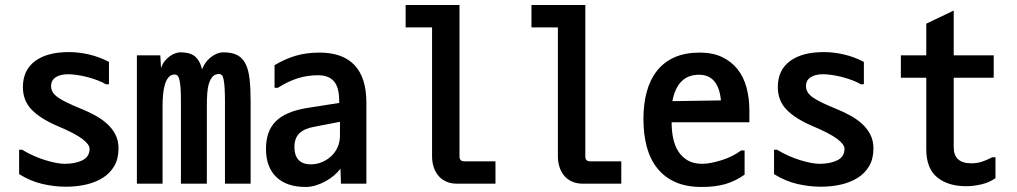

<svg xmlns="http://www.w3.org/2000/svg" viewBox="-20 -746 4040 763"><path d="M68 -151Q89 -138 112.5 -127.5Q136 -117 158.5 -110Q181 -103 201.5 -99Q222 -95 237 -95Q279 -95 307.5 -109Q336 -123 336 -155Q336 -172 307 -194Q278 -216 209 -245Q141 -274 106 -310Q71 -346 71 -400Q71 -467 119 -503Q167 -539 254 -539Q293 -539 334 -529.5Q375 -520 413 -500V-411H401Q388 -419 368.5 -426.5Q349 -434 328 -439.5Q307 -445 286.5 -448Q266 -451 251 -451Q220 -451 201.5 -439Q183 -427 183 -404Q183 -390 190 -379Q197 -368 211.5 -358Q226 -348 249 -337Q272 -326 304 -313Q331 -302 357 -288Q383 -274 404 -255.5Q425 -237 438 -212.5Q451 -188 451 -156Q451 -115 434 -86Q417 -57 388 -39Q359 -21 321.5 -12.5Q284 -4 242 -4Q196 -4 148.5 -15Q101 -26 56 -54V-151Z M696 -538Q738 -538 757 -520Q776 -502 783 -470Q787 -482 795 -494Q803 -506 814 -515.5Q825 -525 839 -531.5Q853 -538 868 -538Q902 -538 923 -527Q944 -516 956 -492Q968 -468 972 -430.5Q976 -393 976 -341V-16H874V-344Q874 -377 872.5 -398Q871 -419 868.5 -431Q866 -443 861.5 -447.5Q857 -452 851 -452Q835 -452 825.5 -442Q816 -432 810.5 -414.5Q805 -397 803.5 -374Q802 -351 802 -324V-16H699V-344Q699 -376 697.5 -396.5Q696 -417 693 -429Q690 -441 685.5 -445.5Q681 -450 675 -450Q660 -450 650.5 -439.5Q641 -429 635.5 -411Q630 -393 628 -370Q626 -347 626 -322V-16H524V-526H617L620 -475Q625 -491 634 -502.5Q643 -514 654 -522Q665 -530 676 -534Q687 -538 696 -538Z M1331 -262 1233 -243Q1191 -236 1170.5 -217Q1150 -198 1150 -161Q1150 -129 1166 -111Q1182 -93 1215 -93Q1239 -93 1260 -102Q1281 -111 1297 -126Q1313 -141 1322 -162Q1331 -183 1331 -207ZM1071 -397V-487Q1115 -513 1157 -525Q1199 -537 1250 -537Q1342 -537 1389 -487Q1436 -437 1436 -338V-16H1335L1333 -76Q1322 -61 1306.5 -48Q1291 -35 1272.5 -25Q1254 -15 1234 -9Q1214 -3 1195 -3Q1119 -3 1078 -42.5Q1037 -82 1037 -154Q1037 -225 1075.5 -263.5Q1114 -302 1195 -316L1328 -337V-345Q1328 -399 1307 -423Q1286 -447 1244 -447Q1202 -447 1163.5 -435Q1125 -423 1084 -397Z M1806 -726V-124Q1806 -105 1825 -105H1949V-16H1797Q1771 -16 1752 -25Q1733 -34 1721 -49Q1709 -64 1703 -83.5Q1697 -103 1697 -124V-637H1592V-726Z M2306 -726V-124Q2306 -105 2325 -105H2449V-16H2297Q2271 -16 2252 -25Q2233 -34 2221 -49Q2209 -64 2203 -83.5Q2197 -103 2197 -124V-637H2092V-726Z M2758 -449Q2672 -449 2652 -344L2845 -347Q2835 -449 2758 -449ZM2761 -537Q2812 -537 2849 -519.5Q2886 -502 2910.5 -471.5Q2935 -441 2946.5 -398.5Q2958 -356 2958 -307V-260H2649Q2649 -225 2655.5 -195Q2662 -165 2676.5 -143Q2691 -121 2714 -108Q2737 -95 2771 -95Q2787 -95 2807 -99Q2827 -103 2848 -109.5Q2869 -116 2889 -126Q2909 -136 2925 -148H2939V-52Q2902 -26 2862.5 -14.5Q2823 -3 2769 -3Q2707 -3 2663.5 -22.5Q2620 -42 2591.5 -78Q2563 -114 2550 -163.5Q2537 -213 2537 -273Q2537 -334 2550.5 -382.5Q2564 -431 2591.5 -465.5Q2619 -500 2661 -518.5Q2703 -537 2761 -537Z M3068 -151Q3089 -138 3112.5 -127.5Q3136 -117 3158.5 -110Q3181 -103 3201.5 -99Q3222 -95 3237 -95Q3279 -95 3307.5 -109Q3336 -123 3336 -155Q3336 -172 3307 -194Q3278 -216 3209 -245Q3141 -274 3106 -310Q3071 -346 3071 -400Q3071 -467 3119 -503Q3167 -539 3254 -539Q3293 -539 3334 -529.5Q3375 -520 3413 -500V-411H3401Q3388 -419 3368.5 -426.5Q3349 -434 3328 -439.5Q3307 -445 3286.5 -448Q3266 -451 3251 -451Q3220 -451 3201.5 -439Q3183 -427 3183 -404Q3183 -390 3190 -379Q3197 -368 3211.5 -358Q3226 -348 3249 -337Q3272 -326 3304 -313Q3331 -302 3357 -288Q3383 -274 3404 -255.5Q3425 -237 3438 -212.5Q3451 -188 3451 -156Q3451 -115 3434 -86Q3417 -57 3388 -39Q3359 -21 3321.5 -12.5Q3284 -4 3242 -4Q3196 -4 3148.5 -15Q3101 -26 3056 -54V-151Z M3936 -121V-38Q3912 -21 3880.5 -13.5Q3849 -6 3820 -6Q3747 -6 3704 -41.5Q3661 -77 3661 -153V-437H3560V-526H3661V-652L3770 -704V-526H3929V-437H3770V-161Q3770 -97 3840 -97Q3865 -97 3885.5 -104.5Q3906 -112 3923 -121Z"/></svg>

Font: D2Coding
Style: Bold
Weight: 700
Monospace: yes
Designer: Yong-Rak Park; Jeong-Hwan Yoon; Sang-Min Lee;
Foundry: NHN Corporation
Version: Version 1.3.2; Build 20180524